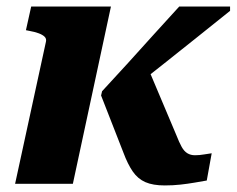

<svg xmlns="http://www.w3.org/2000/svg" viewBox="-20 -560 721 585"><path d="M517 -149 430 -355 369 -279Q420 -319 472.5 -360.5Q525 -402 578 -444.5Q631 -487 681 -527V-540H526Q489 -500 449.5 -456Q410 -412 370 -368Q330 -324 291 -282L288 -269L356 -95Q369 -60 384.5 -37.5Q400 -15 423 -5Q446 5 482 5Q507 5 529.5 2.5Q552 0 572.5 -3.5Q593 -7 610 -10L625 -93Q616 -92 602 -89.5Q588 -87 574 -87Q561 -87 551 -93Q541 -99 533.5 -112.5Q526 -126 517 -149ZM26 0H202L318 -540H75L59 -468L69 -466Q86 -463 98 -458.5Q110 -454 116 -448Q122 -442 120 -433Z"/></svg>

Font: Roboto Serif
Style: Bold Italic
Weight: 700
Italic angle: -10°
Designer: Greg Gazdowicz
Foundry: Commercial Type
Version: Version 1.008